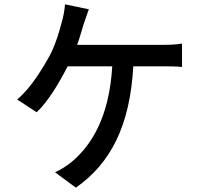

<svg xmlns="http://www.w3.org/2000/svg" viewBox="-20 -821 940 886"><path d="M595 -515H732C753 -515 790 -515 820 -512V-620C793 -615 755 -614 732 -614H336C348 -646 356 -678 364 -703C371 -724 381 -754 390 -778L280 -801C278 -773 272 -741 263 -712C253 -673 238 -622 214 -573C181 -512 123 -414 59 -362L149 -303C203 -353 255 -442 292 -515H498C484 -281 403 -152 312 -75C291 -57 262 -39 234 -26L330 45C489 -66 580 -239 595 -515Z"/></svg>

Font: Glow Sans SC Condensed Medium
Style: Regular
Weight: 600
Width: 3
Designer: Ryoko NISHIZUKA (kana, bopomofo & ideographs); Paul D. Hunt (Latin, Greek & Cyrillic); Sandoll Communications, Soo-young
Version: Version 0.93